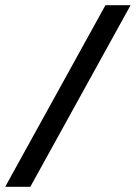

<svg xmlns="http://www.w3.org/2000/svg" viewBox="-20 -721 524 741"><path d="M387 -701H484L97 0H0Z"/></svg>

Font: Chakra Petch Medium
Style: Regular
Weight: 500
Designer: Katatrad Aksorn Co.,Ltd.
Foundry: Cadson Demak Co.,Ltd.
Version: Version 1.000; ttfautohint (v1.6)